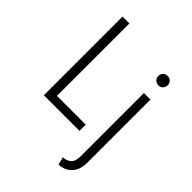

<svg xmlns="http://www.w3.org/2000/svg" viewBox="-238 -744 1079 1079"><g transform="rotate(45 302.0 -204.0)"><path d="M91 0V-625H145.8V-49.3H374.3V0ZM424.3 216.7 413.2 170.8Q439.6 170.8 459.7 154.9Q479.9 138.9 479.9 94.4V-406.2H531.9V94.4Q531.9 153.5 501 185.1Q470.1 216.7 424.3 216.7ZM506.2 -493.8Q495.8 -493.8 487.5 -499Q479.2 -504.2 474 -512.5Q468.8 -520.8 468.8 -531.2Q468.8 -542.4 474 -550.7Q479.2 -559 487.5 -563.9Q495.8 -568.8 506.2 -568.8Q517.4 -568.8 525.7 -563.9Q534 -559 538.9 -550.7Q543.8 -542.4 543.8 -531.2Q543.8 -520.8 538.9 -512.5Q534 -504.2 525.7 -499Q517.4 -493.8 506.2 -493.8Z"/></g></svg>

Font: Afacad Flux Light
Style: Regular
Weight: 300
Designer: Kristian Moeller
Foundry: Dicotype
Version: Version 1.100